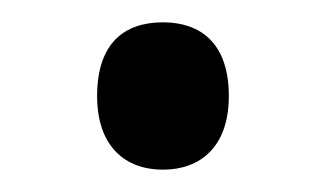

<svg xmlns="http://www.w3.org/2000/svg" viewBox="-20 -140 293 172"><path d="M67 -54C67 -9 92 12 126 12C159 12 185 -8 185 -54C185 -102 159 -120 126 -120C91 -120 67 -101 67 -54Z"/></svg>

Font: Noto Sans Lao Looped SemiCondensed
Style: Regular
Weight: 400
Width: 4
Designer: Mark Frömberg, Ben Mitchell
Foundry: The Fontpad Ltd
Version: Version 1.002